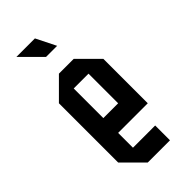

<svg xmlns="http://www.w3.org/2000/svg" viewBox="-215 -715 764 764"><g transform="rotate(-45 166.5 -333.5)"><path d="M250 -83.3V0H125L41.7 -83.3V-416.7L125 -500H208.3L291.7 -416.7V-166.7H125V-83.3ZM125 -250H208.3V-416.7H125ZM198.3 -583.3H135.8L52.5 -666.7H156.7Z"/></g></svg>

Font: Yulong
Style: Regular
Weight: 400
Designer: GGBotNet
Foundry: f0n7.com
Version: 1.00